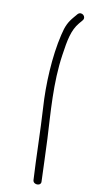

<svg xmlns="http://www.w3.org/2000/svg" viewBox="-123 -728 423 854"><g transform="rotate(15 88.5 -301.0)"><path d="M77 -579C62 -477 67 -348 83 -245C98 -146 111 -18 125 77C129 98 166 95 161 72C155 26 145 -60 137 -118C121 -233 97 -365 105 -495C109 -564 113 -610 140 -649L152 -666C166 -685 138 -706 123 -687L111 -670C91 -642 83 -622 77 -579Z"/></g></svg>

Font: Stray Cat
Style: UltExt
Weight: 400
Version: Version 1.0